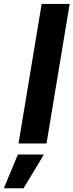

<svg xmlns="http://www.w3.org/2000/svg" viewBox="-81 -748 383 1001"><path d="M282.2 -727.5 161.6 0H15.6L136.2 -727.5ZM-61 233.4 12.2 57.6H147.9L42 233.4Z"/></svg>

Font: Inter 17pt
Style: Bold Italic
Weight: 700
Italic angle: -9.3988°
Version: Version 4.001;git-66647c0bb